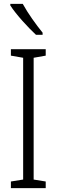

<svg xmlns="http://www.w3.org/2000/svg" viewBox="-20 -967 291 987"><path d="M97 -947H33V-939C63 -892 126 -824 165 -788H199V-799C165 -841 125 -896 97 -947ZM215 0V-34L153 -44V-670L215 -681V-714H36V-681L99 -670V-44L36 -34V0Z"/></svg>

Font: Noto Sans Lao ExtraCondensed Light
Style: Regular
Weight: 300
Width: 2
Designer: Monotype Design Team
Foundry: Monotype Imaging Inc.
Version: Version 2.003